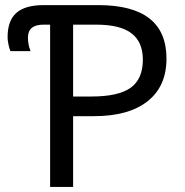

<svg xmlns="http://www.w3.org/2000/svg" viewBox="-20 -734 725 754"><path d="M267.1 -355H338.9Q445.3 -355 493.2 -389.4Q541 -423.8 541 -500Q541 -568.8 496.6 -603Q452.1 -637.2 357.9 -637.2H267.1ZM366.2 -713.9Q633.8 -713.9 633.8 -503.9Q633.8 -395 559.6 -336.4Q485.4 -277.8 349.1 -277.8H267.1V0H176.8V-637.2H150.9Q89.8 -637.2 89.8 -586.9Q89.8 -557.1 100.1 -533.2H21Q16.6 -543.5 13.2 -559.6Q9.8 -575.7 9.8 -587.9Q9.8 -652.8 44.2 -683.3Q78.6 -713.9 150.9 -713.9Z"/></svg>

Font: Noto Sans Southeast Asian
Style: Regular
Weight: 400
Designer: Monotype Design Team
Foundry: Monotype Imaging Inc.
Version: Version 1.06 uh; ttfautohint (v1.4.1)